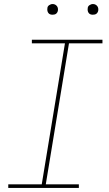

<svg xmlns="http://www.w3.org/2000/svg" viewBox="-20 -932 540 952"><path d="M21 0V-18H187L302 -717H138V-735H488V-717H322L207 -18H371V0ZM440 -859Q434 -859 428.5 -861Q423 -863 419.5 -868Q416 -873 415 -879Q414 -885 415 -891Q415 -896 417.5 -900Q420 -904 424 -906.5Q428 -909 432 -910.5Q436 -912 441 -912Q447 -912 452.5 -909.5Q458 -907 462 -902Q466 -897 467 -891Q468 -885 467 -879Q466 -874 463.5 -870Q461 -866 457.5 -863.5Q454 -861 449.5 -860Q445 -859 440 -859ZM240 -859Q234 -859 228.5 -861Q223 -863 219.5 -868Q216 -873 215 -879Q214 -885 215 -891Q215 -896 217.5 -900Q220 -904 224 -906.5Q228 -909 232 -910.5Q236 -912 241 -912Q247 -912 252.5 -909.5Q258 -907 262 -902Q266 -897 267 -891Q268 -885 267 -879Q266 -874 263.5 -870Q261 -866 257.5 -863.5Q254 -861 249.5 -860Q245 -859 240 -859Z"/></svg>

Font: Iosevka Curly Thin
Style: Italic
Weight: 100
Italic angle: -9°
Monospace: yes
Designer: Belleve Invis
Foundry: Belleve Invis
Version: Version 22.1.2; ttfautohint (v1.8.4)